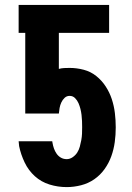

<svg xmlns="http://www.w3.org/2000/svg" viewBox="-20 -755 540 783"><path d="M252 8Q216 8 182 -2.5Q148 -13 122 -36.5Q96 -60 80.5 -92.5Q65 -125 58 -159L56 -179H193L194 -173Q196 -161 200 -149.5Q204 -138 211 -128Q218 -118 228.5 -112Q239 -106 252 -106Q265 -106 276.5 -114Q288 -122 295 -133Q302 -144 305.5 -157Q309 -170 311.5 -183.5Q314 -197 314.5 -210Q315 -223 315 -237Q315 -249 314.5 -261.5Q314 -274 312.5 -286.5Q311 -299 308 -311Q305 -323 300 -334.5Q295 -346 286 -355Q277 -364 264 -364Q252 -364 243.5 -356Q235 -348 230 -337Q225 -326 223 -314.5Q221 -303 220 -292H83V-621H56V-735H425V-621H220V-474Q231 -477 242 -477.5Q253 -478 264 -478Q293 -478 321.5 -470.5Q350 -463 372.5 -445Q395 -427 411 -402.5Q427 -378 436 -350.5Q445 -323 448.5 -294Q452 -265 452 -236V-235Q452 -205 448 -175.5Q444 -146 434 -118Q424 -90 406.5 -65.5Q389 -41 364.5 -24Q340 -7 310.5 0.5Q281 8 252 8Z"/></svg>

Font: Iosevka SS18 Heavy
Style: Regular
Weight: 900
Monospace: yes
Designer: Belleve Invis
Foundry: Belleve Invis
Version: Version 25.1.1; ttfautohint (v1.8.4)